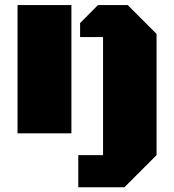

<svg xmlns="http://www.w3.org/2000/svg" viewBox="-20 -539 702 776"><path d="M396.5 -389.2H303.7V-445.8L376 -518.6H496.1L612.8 -401.9V87.9L482.9 217.8H296.4V87.9H396.5ZM50.8 0V-518.6H268.6V0Z"/></svg>

Font: Black Ops One
Style: Regular
Weight: 400
Designer: James Grieshaber
Foundry: James Grieshaber
Version: Version 1.002